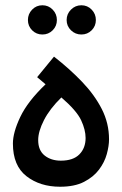

<svg xmlns="http://www.w3.org/2000/svg" viewBox="-20 -708 464 729"><path d="M208 1Q132 1 80.5 -39Q29 -79 29 -163Q29 -205 57 -264Q85 -323 153 -388L121 -415L185 -493Q244 -447 291.5 -397.5Q339 -348 366.5 -294Q394 -240 394 -179Q394 -154 385.5 -123Q377 -92 356 -64Q335 -36 299 -17.5Q263 1 208 1ZM211 -98Q258 -98 281.5 -122Q305 -146 305 -184Q305 -215 288 -251.5Q271 -288 213 -338Q169 -295 147 -252Q125 -209 125 -176Q125 -137 149.5 -117.5Q174 -98 211 -98ZM141 -577Q118 -577 102 -593Q86 -609 86 -632Q86 -655 102 -671.5Q118 -688 141 -688Q164 -688 180 -671.5Q196 -655 196 -632Q196 -609 180 -593Q164 -577 141 -577ZM289 -577Q266 -577 249.5 -593Q233 -609 233 -632Q233 -655 249.5 -671.5Q266 -688 289 -688Q312 -688 328 -671.5Q344 -655 344 -632Q344 -609 328 -593Q312 -577 289 -577Z"/></svg>

Font: Noto Sans Arabic Med
Style: Regular
Weight: 500
Designer: Monotype Design Team, Nadine Chahine, Nizar Qandah and Khaled Hosny
Foundry: Monotype Imaging Inc.
Version: Version 2.012; ttfautohint (v1.8.4.7-5d5b)